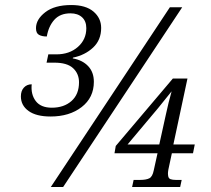

<svg xmlns="http://www.w3.org/2000/svg" viewBox="-20 -743 838 763"><path d="M181 -280Q124 -280 93.5 -302Q63 -324 63 -360Q63 -382 75 -395Q87 -408 106 -408Q102 -368 122 -341.5Q142 -315 186 -315Q234 -315 264 -341.5Q294 -368 294 -416Q294 -450 270.5 -472Q247 -494 196 -494H165L172 -527H204Q256 -527 289.5 -556.5Q323 -586 323 -631Q323 -659 306 -674.5Q289 -690 260 -690Q219 -690 196 -664.5Q173 -639 166 -598Q147 -598 135 -604.5Q123 -611 123 -631Q123 -666 160 -694.5Q197 -723 263 -723Q321 -723 351.5 -697Q382 -671 382 -632Q382 -584 350 -554Q318 -524 270 -514L269 -511Q308 -504 330.5 -480Q353 -456 353 -418Q353 -355 304.5 -317.5Q256 -280 181 -280ZM182 0 655 -714H704L231 0ZM505 0 511 -28H536Q561 -28 573.5 -34.5Q586 -41 591 -66L606 -134H435L440 -163L667 -431H725L669 -169H754L747 -134H663L651 -78Q646 -57 648 -46Q649 -34 657.5 -31Q666 -28 679 -28H702L696 0ZM487 -169H613L639 -287Q644 -311 650 -335Q656 -359 662 -380Q654 -370 639 -351.5Q624 -333 608 -313Z"/></svg>

Font: Noto Serif SemiCondensed Light
Style: Italic
Weight: 300
Width: 4
Italic angle: -12°
Designer: Monotype Design Team
Foundry: Monotype Imaging Inc.
Version: Version 2.013; ttfautohint (v1.8.4.7-5d5b)